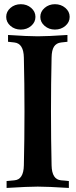

<svg xmlns="http://www.w3.org/2000/svg" viewBox="-20 -902 367 923"><path d="M11.7 1.5V-31.7L49.8 -35.2H49.3Q93.3 -38.6 94.7 -106.9Q97.7 -231 97.7 -366.2Q97.7 -501.5 94.7 -625.5Q93.3 -692.9 49.3 -697.8L18.6 -701.2V-733.9Q113.8 -727.5 161.6 -727.5Q210 -727.5 304.2 -733.9V-701.2L273.9 -697.8Q251 -695.3 239.7 -678Q228.5 -660.6 228 -625.5Q225.1 -501.5 225.1 -366.2Q225.1 -231 228 -106.9Q229.5 -38.6 273.9 -35.2H273.4Q276.4 -35.2 292.2 -33.7Q308.1 -32.2 311 -31.7V1.5Q208.5 -4.9 161.6 -4.9Q115.2 -4.9 11.7 1.5ZM30.3 -777.6Q9.8 -795.4 9.8 -820.8Q9.8 -846.2 30.3 -864Q50.8 -881.8 80.1 -881.8Q109.4 -881.8 129.9 -864Q150.4 -846.2 150.4 -820.8Q150.4 -795.4 129.9 -777.6Q109.4 -759.8 80.1 -759.8Q50.8 -759.8 30.3 -777.6ZM244.1 -881.8Q273.4 -881.8 294.2 -864Q314.9 -846.2 314.9 -820.8Q314.9 -795.4 294.2 -777.6Q273.4 -759.8 244.1 -759.8Q215.3 -759.8 194.6 -777.6Q173.8 -795.4 173.8 -820.8Q173.8 -846.2 194.6 -864Q215.3 -881.8 244.1 -881.8Z"/></svg>

Font: Flanker
Style: Bold
Weight: 700
Designer: Flanker
Foundry: Flanker
Version: Version 2.021